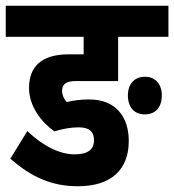

<svg xmlns="http://www.w3.org/2000/svg" viewBox="-30 -642 606 668"><path d="M243 -199C282 -199 297 -183 297 -154C297 -122 276 -105 230 -105C177 -105 120 -134 65 -186L6 -90C80 -25 151 6 241 6C358 6 418 -53 418 -151C418 -237 372 -296 280 -296C250 -296 229 -293 202 -287C193 -297 186 -311 186 -325C186 -348 198 -360 234 -360H381V-514H556V-622H-10V-514H261V-453H209C114 -453 71 -410 71 -336C71 -272 114 -217 159 -185C189 -194 217 -199 243 -199ZM415 -310C415 -269 437 -244 474 -244C511 -244 533 -269 533 -310C533 -349 511 -375 474 -375C437 -375 415 -349 415 -310Z"/></svg>

Font: Noto Sans Devanagari ExtraCondensed
Style: Bold
Weight: 700
Width: 2
Designer: Jelle Bosma - Monotype Design Team
Foundry: Monotype Imaging Inc.
Version: Version 2.004